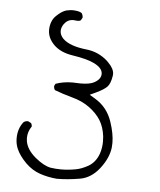

<svg xmlns="http://www.w3.org/2000/svg" viewBox="-48 -398 597 717"><g transform="rotate(5 250.0 -40.0)"><path d="M248.5 -86.4 218.3 -87.4Q185.1 -87.4 155.8 -77.1L151.4 -68.8Q151.4 -67.9 151.4 -66.9Q151.4 -59.1 155.8 -53.2Q186.5 -41.5 220.7 -32.2Q259.8 -22 287.6 -1.5Q315.4 19 330.6 43.5Q345.7 67.9 350.1 102.5Q351.1 112.3 351.1 122.1Q351.1 146 343.8 168Q332 201.2 305.2 216.8Q280.8 230.5 259.3 234.4Q231.4 239.7 204.1 239.7Q184.6 239.7 165 236.8Q138.7 231.9 106.4 205.1Q72.8 176.8 67.9 145.5Q66.9 139.6 66.9 133.8Q66.9 110.4 81.1 89.8Q81.1 89.4 81.1 88.4Q81.1 87.4 80.8 85.7Q80.6 84 80.1 82.5Q79.1 79.6 77.6 77.1L66.4 71.3Q65.4 71.3 64.5 71.3Q55.7 71.3 49.3 76.2Q28.8 101.6 28.8 138.2Q28.8 158.7 36.1 176.3Q46.9 202.1 73.7 229Q97.7 252.4 127.2 262.7Q156.7 272.9 190.9 275.9Q230.5 275.9 276.9 268.1Q318.8 261.2 349.6 222.2Q380.9 182.1 385.7 142.6Q386.7 133.8 386.7 124.5Q386.7 90.3 372.1 46.9Q354.5 -6.8 307.6 -34.7L286.6 -47.4L308.6 -57.6Q339.8 -72.3 350.8 -84.5Q361.8 -96.7 366.2 -125.5Q366.7 -128.9 366.7 -131.8Q366.7 -151.9 344.7 -173.8L338.9 -179.7Q304.7 -210 259.3 -214.8Q195.8 -221.7 170.4 -247.1Q157.7 -260.3 157.7 -275.4Q157.7 -288.6 167 -301.8Q180.2 -319.8 201.2 -319.8Q205.1 -319.8 209.5 -319.1Q213.9 -318.4 217.8 -318.4Q225.1 -318.4 229 -321.3L234.9 -331.5Q234.9 -338.4 233.2 -342.3Q231.4 -346.2 230 -348.6Q222.2 -354 208 -355.5Q202.1 -356.4 198 -356.4Q193.8 -356.4 188 -356Q182.1 -355.5 172.9 -353.5Q155.8 -349.1 135.7 -329.6Q116.2 -311.5 114.3 -279.3Q114.3 -276.9 114.3 -274.9Q114.3 -245.6 138.7 -220.7Q164.6 -194.8 211.4 -188Q265.6 -179.7 292 -166.5Q324.2 -150.4 324.2 -128.9Q324.2 -109.4 300.8 -96.2Q284.2 -86.4 248.5 -86.4Z"/></g></svg>

Font: NaikaiFont
Style: ExtraLight
Weight: 200
Version: Version 1.89